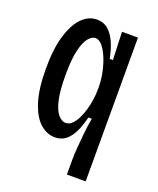

<svg xmlns="http://www.w3.org/2000/svg" viewBox="-130 -619 695 847"><g transform="rotate(20 217.5 -196.0)"><path d="M287 148V78Q287 55 289.5 21Q292 -13 296 -50.5Q300 -88 306 -121H290Q281 -83 267 -53Q253 -23 232 -5.5Q211 12 180 12Q143 12 111 -16Q79 -44 59.5 -104.5Q40 -165 40 -261Q40 -354 59 -416Q78 -478 109 -509Q140 -540 178 -540Q213 -540 235.5 -518Q258 -496 271 -462.5Q284 -429 290 -396H305L300 -527H375V-254V148ZM203 -64Q220 -64 233 -77Q246 -90 256 -110Q266 -130 273 -154.5Q280 -179 283.5 -204Q287 -229 287 -249V-263Q287 -295 280 -329.5Q273 -364 261 -393.5Q249 -423 233.5 -442Q218 -461 200 -461Q183 -461 167 -441Q151 -421 141 -378Q131 -335 131 -263Q131 -190 141 -146.5Q151 -103 168 -83.5Q185 -64 203 -64Z"/></g></svg>

Font: Bricolage Grotesque Condensed
Style: Regular
Weight: 400
Width: 3
Designer: Mathieu Triay
Foundry: Atelier Triay
Version: Version 1.000;gftools[0.9.30]